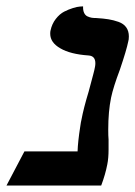

<svg xmlns="http://www.w3.org/2000/svg" viewBox="-25 -576 420 596"><path d="M319.8 -272.9Q311 -230 311 -173.8Q311 -152.8 312 -143.1V-111.8Q312 -85 308.1 -65.9Q302.2 -34.7 289.1 0H-4.9L50.8 -106H215.8Q216.8 -136.7 224.1 -183.1Q226.1 -197.8 228 -205.1Q234.4 -239.7 250 -291L256.8 -316.4L264.6 -345.7Q268.1 -358.4 270 -369.1Q271 -374 271 -379.9Q271 -402.3 250 -403.8Q193.4 -407.7 162.6 -425.8Q130.9 -443.8 130.9 -471.2Q130.9 -478 131.8 -481Q136.2 -502 148.2 -517.3Q160.2 -532.7 174.1 -539.8Q188 -546.9 201.4 -551Q214.8 -555.2 223.6 -555.7L232.9 -556.2Q232.4 -543.9 236.1 -536.1Q239.7 -528.3 246.6 -525.1Q253.4 -522 259.3 -521Q265.1 -520 273.9 -520Q296.4 -518.6 311.8 -516.1Q327.1 -513.7 343 -508.1Q358.9 -502.4 366.9 -491Q375 -479.5 375 -462.9Q375 -452.6 373 -446.8Q367.7 -420.4 347.2 -359.9Q326.7 -305.7 319.8 -272.9Z"/></svg>

Font: Linux Libertine G
Style: Bold Italic
Weight: 700
Italic angle: -11.5°
Designer: Philipp H. Poll
Foundry: Philipp H. Poll
Version: Version 4.1.0